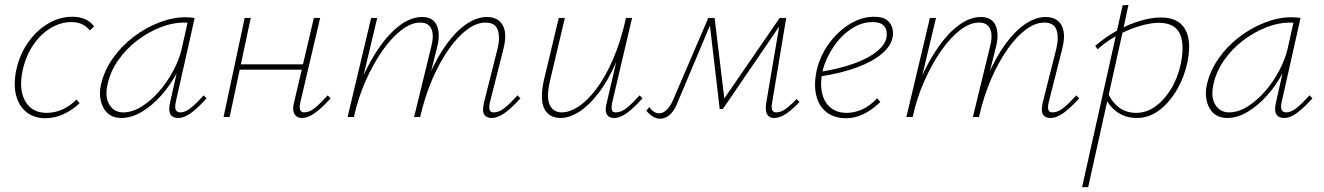

<svg xmlns="http://www.w3.org/2000/svg" viewBox="-20 -482 5455 791"><path d="M167 5Q120 5 88.5 -20.5Q57 -46 46 -90.5Q35 -135 47 -194Q61 -258 96 -307.5Q131 -357 178.5 -385Q226 -413 278 -413Q307 -413 329.5 -403.5Q352 -394 368 -373L350 -357Q338 -372 319.5 -381.5Q301 -391 273 -391Q230 -391 189 -366.5Q148 -342 117.5 -297.5Q87 -253 74 -195Q56 -115 83.5 -66Q111 -17 172 -17Q206 -17 238 -31.5Q270 -46 295 -72L308 -57Q279 -29 242.5 -12Q206 5 167 5Z M480 4Q430 4 407.5 -35.5Q385 -75 395 -129Q408 -189 444 -240.5Q480 -292 530 -330Q580 -368 636 -389.5Q692 -411 745 -411Q756 -411 765 -410Q774 -409 782 -408L704 -61Q695 -19 723 -19Q744 -19 767.5 -38.5Q791 -58 819 -89L831 -77Q798 -40 769 -18Q740 4 714 4Q699 4 689.5 -3Q680 -10 678 -23.5Q676 -37 680 -57L722 -243L745 -277Q734 -229 707.5 -179.5Q681 -130 644 -88.5Q607 -47 564.5 -21.5Q522 4 480 4ZM488 -19Q525 -19 563.5 -43Q602 -67 635.5 -105.5Q669 -144 693.5 -190Q718 -236 728 -278L755 -399L768 -386Q763 -388 754 -388.5Q745 -389 737 -389Q691 -389 641 -369.5Q591 -350 545 -315Q499 -280 466 -232.5Q433 -185 422 -129Q412 -80 431.5 -49.5Q451 -19 488 -19Z M1223 4Q1210 4 1201 -3Q1192 -10 1189 -23.5Q1186 -37 1191 -58L1273 -408H1299L1217 -59Q1213 -40 1216.5 -29.5Q1220 -19 1233 -19Q1255 -19 1278.5 -38.5Q1302 -58 1330 -89L1342 -77Q1309 -40 1279.5 -18Q1250 4 1223 4ZM901 0 988 -408H1013L926 0ZM953 -195 958 -217H1246L1241 -195Z M2005 4Q1991 4 1981.5 -3Q1972 -10 1970.5 -23Q1969 -36 1973 -56L2030 -282Q2041 -329 2030.5 -359Q2020 -389 1980 -389Q1944 -389 1905.5 -361Q1867 -333 1830 -281Q1793 -229 1762 -158Q1731 -87 1711 0H1692Q1715 -94 1748 -170.5Q1781 -247 1820.5 -301Q1860 -355 1902.5 -383.5Q1945 -412 1986 -412Q2017 -412 2036 -396.5Q2055 -381 2060 -352Q2065 -323 2054 -280L1998 -59Q1994 -40 1997 -29.5Q2000 -19 2014 -19Q2037 -19 2060.5 -38.5Q2084 -58 2112 -89L2124 -77Q2091 -40 2061.5 -18Q2032 4 2005 4ZM1412 0 1509 -408H1534L1437 0ZM1419 0Q1439 -84 1472 -159Q1505 -234 1545.5 -291Q1586 -348 1630.5 -380Q1675 -412 1719 -412Q1764 -412 1779.5 -377.5Q1795 -343 1781 -288L1709 0H1686L1756 -287Q1769 -335 1757.5 -362Q1746 -389 1711 -389Q1674 -389 1633.5 -358Q1593 -327 1555 -272.5Q1517 -218 1486 -148Q1455 -78 1438 0Z M2289 4Q2266 4 2249 -5.5Q2232 -15 2222.5 -34Q2213 -53 2212.5 -82.5Q2212 -112 2221 -153L2282 -408H2307L2247 -154Q2230 -84 2244 -51.5Q2258 -19 2295 -19Q2326 -19 2362.5 -42.5Q2399 -66 2436 -114.5Q2473 -163 2505 -236.5Q2537 -310 2559 -408H2577Q2552 -301 2517.5 -223.5Q2483 -146 2443.5 -95.5Q2404 -45 2364.5 -20.5Q2325 4 2289 4ZM2509 4Q2495 4 2486.5 -3Q2478 -10 2476 -23Q2474 -36 2479 -56L2561 -408H2584L2502 -59Q2498 -37 2501 -28Q2504 -19 2517 -19Q2540 -19 2563.5 -38.5Q2587 -58 2615 -89L2627 -77Q2594 -40 2565 -18Q2536 4 2509 4Z M3168 4Q3149 4 3140.5 -11Q3132 -26 3136 -54L3194 -396H3206L2958 -33H2945L2903 -392L2910 -408H2924L2966 -60L2954 -62L3192 -408H3219L3161 -59Q3157 -40 3161 -29.5Q3165 -19 3178 -19Q3199 -19 3221 -36.5Q3243 -54 3262 -74L3274 -62Q3250 -36 3222.5 -16Q3195 4 3168 4ZM2700 7Q2683 7 2668.5 -2.5Q2654 -12 2643 -26L2655 -41Q2663 -29 2673.5 -22Q2684 -15 2696 -15Q2710 -15 2724.5 -27.5Q2739 -40 2752 -68L2898 -408H2918L2771 -59Q2762 -35 2750 -20.5Q2738 -6 2725.5 0.5Q2713 7 2700 7Z M3465 5Q3417 5 3385 -20Q3353 -45 3342.5 -90Q3332 -135 3345 -194Q3359 -253 3395.5 -303Q3432 -353 3481 -383Q3530 -413 3581 -413Q3617 -413 3634.5 -399Q3652 -385 3656.5 -365.5Q3661 -346 3657 -326Q3650 -292 3613 -260.5Q3576 -229 3512.5 -205Q3449 -181 3359 -167V-186Q3440 -199 3499 -220.5Q3558 -242 3592 -269.5Q3626 -297 3632 -326Q3634 -337 3632.5 -352Q3631 -367 3618 -379Q3605 -391 3574 -391Q3529 -391 3487 -363Q3445 -335 3414.5 -290Q3384 -245 3370 -195Q3358 -143 3366 -102.5Q3374 -62 3400.5 -39.5Q3427 -17 3469 -17Q3499 -17 3530.5 -30.5Q3562 -44 3594 -77L3607 -62Q3584 -40 3560.5 -25Q3537 -10 3513.5 -2.5Q3490 5 3465 5Z M4307 4Q4293 4 4283.5 -3Q4274 -10 4272.5 -23Q4271 -36 4275 -56L4332 -282Q4343 -329 4332.5 -359Q4322 -389 4282 -389Q4246 -389 4207.5 -361Q4169 -333 4132 -281Q4095 -229 4064 -158Q4033 -87 4013 0H3994Q4017 -94 4050 -170.5Q4083 -247 4122.5 -301Q4162 -355 4204.5 -383.5Q4247 -412 4288 -412Q4319 -412 4338 -396.5Q4357 -381 4362 -352Q4367 -323 4356 -280L4300 -59Q4296 -40 4299 -29.5Q4302 -19 4316 -19Q4339 -19 4362.5 -38.5Q4386 -58 4414 -89L4426 -77Q4393 -40 4363.5 -18Q4334 4 4307 4ZM3714 0 3811 -408H3836L3739 0ZM3721 0Q3741 -84 3774 -159Q3807 -234 3847.5 -291Q3888 -348 3932.5 -380Q3977 -412 4021 -412Q4066 -412 4081.5 -377.5Q4097 -343 4083 -288L4011 0H3988L4058 -287Q4071 -335 4059.5 -362Q4048 -389 4013 -389Q3976 -389 3935.5 -358Q3895 -327 3857 -272.5Q3819 -218 3788 -148Q3757 -78 3740 0Z M4438 289 4605 -460 4629 -462 4605 -350 4463 289ZM4663 4Q4630 4 4604 -8Q4578 -20 4559 -41Q4540 -62 4531 -89L4544 -100Q4558 -65 4588 -41Q4618 -17 4661 -17Q4703 -17 4740 -43.5Q4777 -70 4805 -116.5Q4833 -163 4845 -221Q4861 -303 4839.5 -345.5Q4818 -388 4754 -388Q4730 -388 4699 -381Q4668 -374 4634.5 -360.5Q4601 -347 4567 -327Q4533 -307 4502 -279L4492 -293Q4536 -331 4584 -357Q4632 -383 4678.5 -396.5Q4725 -410 4762 -410Q4811 -410 4839 -388.5Q4867 -367 4875.5 -325.5Q4884 -284 4872 -226Q4860 -167 4830 -114.5Q4800 -62 4757.5 -29Q4715 4 4663 4Z M5036 4Q4986 4 4963.5 -35.5Q4941 -75 4951 -129Q4964 -189 5000 -240.5Q5036 -292 5086 -330Q5136 -368 5192 -389.5Q5248 -411 5301 -411Q5312 -411 5321 -410Q5330 -409 5338 -408L5260 -61Q5251 -19 5279 -19Q5300 -19 5323.5 -38.5Q5347 -58 5375 -89L5387 -77Q5354 -40 5325 -18Q5296 4 5270 4Q5255 4 5245.5 -3Q5236 -10 5234 -23.5Q5232 -37 5236 -57L5278 -243L5301 -277Q5290 -229 5263.5 -179.5Q5237 -130 5200 -88.5Q5163 -47 5120.5 -21.5Q5078 4 5036 4ZM5044 -19Q5081 -19 5119.5 -43Q5158 -67 5191.5 -105.5Q5225 -144 5249.5 -190Q5274 -236 5284 -278L5311 -399L5324 -386Q5319 -388 5310 -388.5Q5301 -389 5293 -389Q5247 -389 5197 -369.5Q5147 -350 5101 -315Q5055 -280 5022 -232.5Q4989 -185 4978 -129Q4968 -80 4987.5 -49.5Q5007 -19 5044 -19Z"/></svg>

Font: Ysabeau Office Thin
Style: Italic
Weight: 250
Italic angle: -12°
Designer: Christian Thalmann (Catharsis Fonts)
Version: Version 2.001;gftools[0.9.30]; featfreeze: tnum,lnum,ss02